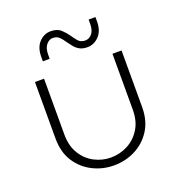

<svg xmlns="http://www.w3.org/2000/svg" viewBox="-132 -829 884 952"><g transform="rotate(-20 309.5 -353.5)"><path d="M309 13Q250 13 197.5 -13.5Q145 -40 113 -90Q81 -140 81 -212V-510H129V-215Q129 -155 155 -113Q181 -71 222 -50Q263 -29 308 -29Q355 -29 396.5 -50.5Q438 -72 464 -113.5Q490 -155 490 -215V-510H538V-212Q538 -140 506 -90Q474 -40 422 -13.5Q370 13 309 13ZM386 -583Q360 -583 343.5 -592.5Q327 -602 316 -616.5Q305 -631 295 -644Q285 -660 272 -672.5Q259 -685 238 -685Q219 -685 204 -667Q189 -649 189 -616V-593H153V-616Q153 -666 179 -693Q205 -720 239 -720Q274 -720 293 -702.5Q312 -685 325 -666Q337 -648 350 -633Q363 -618 387 -618Q407 -618 422 -635.5Q437 -653 437 -687V-710H473V-688Q473 -637 446.5 -610Q420 -583 386 -583Z"/></g></svg>

Font: MuseoModerno Thin ExtraLight
Style: Regular
Weight: 250
Version: Version 1.002